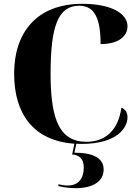

<svg xmlns="http://www.w3.org/2000/svg" viewBox="-20 -744 730 1006"><path d="M408 10C591 10 648 -73 648 -129C648 -156 636 -172 616 -180C600 -63 534 -1 432 -1C415 -1 399 -3 384 -6V-7H383C284 -32 245 -141 245 -358C245 -608 285 -714 395 -714C477 -714 507 -645 507 -513C601 -513 648 -554 648 -606C648 -672 566 -724 411 -724C173 -724 54 -574 54 -358C54 -149 154 -6 370 9L358 65C391 68 419 84 419 134C419 191 391 228 335 228C320 228 304 226 286 221V231C310 238 355 242 376 242C468 242 523 206 523 144C523 85 469 56 370 56L380 9C389 10 399 10 408 10Z"/></svg>

Font: Noto Serif Display ExtraBold
Style: Regular
Weight: 800
Designer: Monotype Design Team
Foundry: Monotype Imaging Inc.
Version: Version 2.009